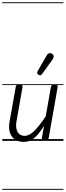

<svg xmlns="http://www.w3.org/2000/svg" viewBox="-25 -1246 581 1698"><path d="M187.5 9Q114 9 79.5 -39.5Q45 -88 59.5 -169.5L114 -476Q115 -482 119.5 -491.2Q124 -500.5 147.5 -500.5Q166.5 -500.5 170.8 -491Q175 -481.5 173.5 -473L120 -167.5Q111 -116 130 -80.2Q149 -44.5 192.5 -44.5Q234 -44.5 278 -88Q322 -131.5 379.5 -217.5L424.5 -472Q425.5 -477.5 430.8 -489Q436 -500.5 459 -500.5Q478.5 -500.5 482.2 -491.5Q486 -482.5 484.5 -474L407 -33.5Q405 -21.5 400.2 -14Q395.5 -6.5 387 -3.2Q378.5 0 365 0Q351 0 347.2 -7Q343.5 -14 346.5 -31L364 -132.5Q315.5 -55 275 -23Q234.5 9 187.5 9ZM187.5 9Q114 9 79.5 -39.5Q45 -88 59.5 -169.5L114 -476Q115 -482 119.5 -491.2Q124 -500.5 147.5 -500.5Q166.5 -500.5 170.8 -491Q175 -481.5 173.5 -473L120 -167.5Q111 -116 130 -80.2Q149 -44.5 192.5 -44.5Q234 -44.5 278 -88Q322 -131.5 379.5 -217.5L424.5 -472Q425.5 -477.5 430.8 -489Q436 -500.5 459 -500.5Q478.5 -500.5 482.2 -491.5Q486 -482.5 484.5 -474L407 -33.5Q405 -21.5 400.2 -14Q395.5 -6.5 387 -3.2Q378.5 0 365 0Q351 0 347.2 -7Q343.5 -14 346.5 -31L364 -132.5Q315.5 -55 275 -23Q234.5 9 187.5 9ZM316.5 -584Q308.5 -589 304.5 -596.5Q300.5 -604 309.5 -619.5L386.5 -753.5Q399 -775 414.2 -775.8Q429.5 -776.5 438.5 -769Q450 -758.5 449.5 -745.8Q449 -733 440.5 -721L348 -593Q339 -580.5 331.2 -580.2Q323.5 -580 316.5 -584ZM-5 424.5H536V432.5H-5ZM-5 -16H536V0H-5ZM-5 -501.5H536V-493.5H-5ZM-5 -1226H536V-1218H-5Z"/></svg>

Font: Edu AU VIC WA NT Guides
Style: Regular
Weight: 400
Designer: Tina and Corey Anderson, Eben Sorkin, Mirko Velimirovic
Foundry: Google for Education
Version: Version 1.001